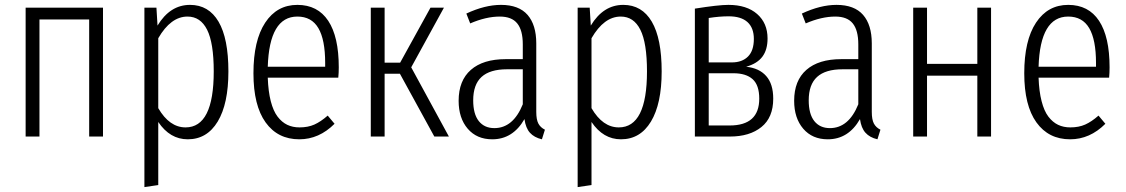

<svg xmlns="http://www.w3.org/2000/svg" viewBox="-20 -554 4568 779"><path d="M341.8 0V-475.1H140.1V0H84V-522.9H397.9V0Z M751 -534.2Q826.7 -534.2 866.7 -466.1Q906.7 -397.9 906.7 -264.2Q906.7 -132.8 863.3 -60.8Q819.8 11.2 741.7 11.2Q669.4 11.2 622.1 -59.1V196.8L565.9 205.1V-522.9H614.7L619.1 -450.2Q669.9 -534.2 751 -534.2ZM732.9 -37.1Q847.2 -37.1 847.2 -264.2Q847.2 -379.9 820.3 -433.3Q793.5 -486.8 740.7 -486.8Q672.9 -486.8 622.1 -398.9V-115.2Q667.5 -37.1 732.9 -37.1Z M1354.5 -280.8Q1354.5 -258.3 1352.5 -238.8H1066.4Q1068.4 -183.1 1078.6 -143.3Q1088.9 -103.5 1106.2 -80.8Q1123.5 -58.1 1145.5 -47.6Q1167.5 -37.1 1195.3 -37.1Q1229.5 -37.1 1255.4 -48.6Q1281.2 -60.1 1309.6 -85L1337.4 -51.8Q1274.4 11.2 1194.3 11.2Q1106.9 11.2 1057.6 -57.4Q1008.3 -126 1008.3 -256.8Q1008.3 -389.6 1055.9 -461.9Q1103.5 -534.2 1186.5 -534.2Q1269 -534.2 1311.8 -469.5Q1354.5 -404.8 1354.5 -280.8ZM1299.3 -283.2V-298.8Q1299.3 -393.1 1271.7 -439.9Q1244.1 -486.8 1186.5 -486.8Q1072.8 -486.8 1066.4 -283.2Z M1781.2 -522.9 1648.4 -280.8 1801.3 0H1742.2L1602.5 -254.9H1540.5V0H1484.4V-522.9H1540.5V-299.8H1603.5L1726.6 -522.9Z M2155.8 -100.1Q2155.8 -68.8 2164.3 -52.7Q2172.9 -36.6 2190.9 -27.8L2178.7 11.2Q2147.5 3.9 2130.1 -15.4Q2112.8 -34.7 2107.9 -70.8Q2061 11.2 1977.1 11.2Q1914.6 11.2 1877.7 -31.7Q1840.8 -74.7 1840.8 -145Q1840.8 -227.1 1890.4 -270.5Q1939.9 -314 2031.7 -314H2101.1V-374Q2101.1 -431.2 2078.6 -459Q2056.2 -486.8 2007.8 -486.8Q1952.1 -486.8 1887.7 -459L1872.1 -499Q1947.3 -534.2 2012.7 -534.2Q2085 -534.2 2120.4 -493.7Q2155.8 -453.1 2155.8 -377.9ZM1985.8 -34.2Q2062 -34.2 2101.1 -130.9V-272.9H2037.1Q1967.8 -272.9 1933.8 -241.9Q1899.9 -210.9 1899.9 -147Q1899.9 -91.3 1922.6 -62.7Q1945.3 -34.2 1985.8 -34.2Z M2508.8 -534.2Q2584.5 -534.2 2624.5 -466.1Q2664.6 -397.9 2664.6 -264.2Q2664.6 -132.8 2621.1 -60.8Q2577.6 11.2 2499.5 11.2Q2427.2 11.2 2379.9 -59.1V196.8L2323.7 205.1V-522.9H2372.6L2377 -450.2Q2427.7 -534.2 2508.8 -534.2ZM2490.7 -37.1Q2605 -37.1 2605 -264.2Q2605 -379.9 2578.1 -433.3Q2551.3 -486.8 2498.5 -486.8Q2430.7 -486.8 2379.9 -398.9V-115.2Q2425.3 -37.1 2490.7 -37.1Z M3007.3 -283.2Q3060.1 -277.8 3088.6 -245.6Q3117.2 -213.4 3117.2 -153.8Q3117.2 -77.1 3069.3 -38.6Q3021.5 0 2941.4 0H2799.3V-519Q2894.5 -534.2 2935.5 -534.2Q3009.8 -534.2 3052 -497.1Q3094.2 -460 3094.2 -397.9Q3094.2 -352.1 3073.2 -324Q3052.2 -295.9 3007.3 -283.2ZM2936.5 -487.8Q2898.9 -487.8 2855.5 -481V-300.8H2949.2Q2991.2 -300.8 3014.9 -324.7Q3038.6 -348.6 3038.6 -396Q3038.6 -440.9 3012.7 -464.4Q2986.8 -487.8 2936.5 -487.8ZM2940.4 -44.9Q3060.5 -44.9 3060.5 -153.8Q3060.5 -208.5 3033.7 -232.7Q3006.8 -256.8 2955.6 -256.8H2855.5V-44.9Z M3517.1 -100.1Q3517.1 -68.8 3525.6 -52.7Q3534.2 -36.6 3552.2 -27.8L3540 11.2Q3508.8 3.9 3491.5 -15.4Q3474.1 -34.7 3469.2 -70.8Q3422.4 11.2 3338.4 11.2Q3275.9 11.2 3239 -31.7Q3202.1 -74.7 3202.1 -145Q3202.1 -227.1 3251.7 -270.5Q3301.3 -314 3393.1 -314H3462.4V-374Q3462.4 -431.2 3439.9 -459Q3417.5 -486.8 3369.1 -486.8Q3313.5 -486.8 3249 -459L3233.4 -499Q3308.6 -534.2 3374 -534.2Q3446.3 -534.2 3481.7 -493.7Q3517.1 -453.1 3517.1 -377.9ZM3347.2 -34.2Q3423.3 -34.2 3462.4 -130.9V-272.9H3398.4Q3329.1 -272.9 3295.2 -241.9Q3261.2 -210.9 3261.2 -147Q3261.2 -91.3 3283.9 -62.7Q3306.6 -34.2 3347.2 -34.2Z M3945.3 0V-247.1H3741.2V0H3685.1V-522.9H3741.2V-294.9H3945.3V-522.9H4001V0Z M4481.9 -280.8Q4481.9 -258.3 4480 -238.8H4193.8Q4195.8 -183.1 4206.1 -143.3Q4216.3 -103.5 4233.6 -80.8Q4251 -58.1 4272.9 -47.6Q4294.9 -37.1 4322.8 -37.1Q4356.9 -37.1 4382.8 -48.6Q4408.7 -60.1 4437 -85L4464.8 -51.8Q4401.9 11.2 4321.8 11.2Q4234.4 11.2 4185.1 -57.4Q4135.7 -126 4135.7 -256.8Q4135.7 -389.6 4183.3 -461.9Q4231 -534.2 4314 -534.2Q4396.5 -534.2 4439.2 -469.5Q4481.9 -404.8 4481.9 -280.8ZM4426.8 -283.2V-298.8Q4426.8 -393.1 4399.2 -439.9Q4371.6 -486.8 4314 -486.8Q4200.2 -486.8 4193.8 -283.2Z"/></svg>

Font: Fira Sans Compressed Light
Style: Regular
Weight: 300
Width: 1
Designer: Carrois Corporate & Edenspiekermann AG
Foundry: Carrois Corporate GbR & Edenspiekermann AG
Version: Version 4.203;PS 004.203;hotconv 1.0.88;makeotf.lib2.5.64775